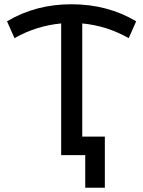

<svg xmlns="http://www.w3.org/2000/svg" viewBox="-20 -728 671 901"><path d="M584 -549Q482 -607 366 -618V0H267V-618Q150 -607 48 -549L13 -628Q147 -708 315 -708Q485 -708 619 -628ZM472 -87V153H380V0H267V-87Z"/></svg>

Font: Montserrat Alternates Medium
Style: Regular
Weight: 500
Designer: Julieta Ulanovsky
Foundry: Julieta Ulanovsky
Version: Version 7.200